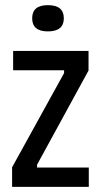

<svg xmlns="http://www.w3.org/2000/svg" viewBox="-20 -726 392 746"><path d="M27 0V-76L229 -442V-453H31V-528H324V-452L124 -86V-75H325V0ZM166 -604Q105 -604 105 -655Q105 -706 166 -706Q228 -706 228 -655Q228 -604 166 -604Z"/></svg>

Font: Bricolage Grotesque 12pt Condensed
Style: Regular
Weight: 400
Width: 3
Designer: Mathieu Triay
Foundry: Atelier Triay
Version: Version 1.001; ttfautohint (v1.8.4.7-5d5b);gftools[0.9.33.de